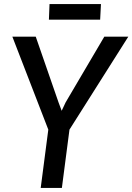

<svg xmlns="http://www.w3.org/2000/svg" viewBox="-20 -928 654 948"><path d="M181 0 218.5 -288 41 -747H156.5L269 -422.5L284.5 -381L304 -422.5L495 -747H613.5L323 -288L285.5 0ZM221.5 -831 224.5 -908H478.5L474.5 -831Z"/></svg>

Font: Merriweather Sans Italic
Style: Regular
Weight: 400
Italic angle: -7.5°
Designer: Eben Sorkin
Foundry: Eben Sorkin
Version: Version 1.008; ttfautohint (v1.7.19-72a1) -l 8 -r 50 -G 200 